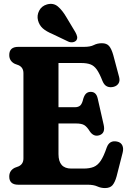

<svg xmlns="http://www.w3.org/2000/svg" viewBox="-20 -938 655 975"><path d="M27 -658.5Q27 -700 72.5 -700H406.5Q438.5 -700 456.5 -709.2Q474.5 -718.5 497.5 -718.5Q521.5 -718.5 533.8 -704.5Q546 -690.5 555 -659L585 -546.5Q590 -526.5 581.5 -513.8Q573 -501 556.5 -497Q539 -492.5 524.2 -498.8Q509.5 -505 500.5 -526.5Q485.5 -565 471.5 -584.8Q457.5 -604.5 439 -611.2Q420.5 -618 392.5 -618H277V-393.5H359.5Q378.5 -393.5 388 -402.8Q397.5 -412 403 -437Q409 -456 418.2 -463.8Q427.5 -471.5 440 -471.5Q468.5 -472 476 -438.5L506.5 -304Q516 -262 485.5 -251.5Q456 -241.5 436 -271Q422 -294 408.2 -302.5Q394.5 -311 365.5 -311H277V-155.5Q277 -82 342 -82H403.5Q435.5 -82 456 -90.5Q476.5 -99 491.8 -122Q507 -145 522 -189Q536 -227.5 575 -219Q594 -215 601.2 -199.5Q608.5 -184 602.5 -161.5L572 -42Q563.5 -11.5 551 2.8Q538.5 17 513 17Q492.5 17 473.8 8.5Q455 0 424 0H72.5Q27 0 27 -41.5Q27 -72 55 -86L75 -93.5Q99 -105 99 -133.5V-566.5Q99 -595 75 -606.5L55 -614Q27 -628 27 -658.5ZM317.5 -850 362.5 -775Q369 -763.5 371.5 -753Q374 -742.5 367.5 -733Q360.5 -725 348.8 -723.5Q337 -722 326.5 -727L248 -764.5Q214.5 -778.5 197 -794.2Q179.5 -810 173 -834.5Q166.5 -859.5 178.8 -883.5Q191 -907.5 218.5 -915.5Q251 -924.5 274 -905Q297 -885.5 317.5 -850Z"/></svg>

Font: Fraunces 144pt S100
Style: Bold
Weight: 700
Version: Version 1.000; ttfautohint (v1.8.3)